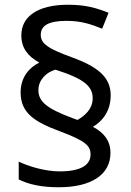

<svg xmlns="http://www.w3.org/2000/svg" viewBox="-20 -785 553 810"><path d="M67 -395C67 -307 128 -270 233 -231C342 -190 362 -170 362 -133C362 -95 331 -62 232 -62C169 -62 102 -83 59 -103V-28C101 -7 154 5 228 5C365 5 446 -48 446 -140C446 -191 419 -225 372 -250C411 -273 447 -315 447 -383C447 -463 387 -505 284 -543C182 -580 152 -601 152 -638C152 -675 181 -697 261 -697C325 -697 365 -682 411 -664L438 -731C388 -751 342 -765 267 -765C140 -765 70 -716 70 -636C70 -582 98 -547 146 -521C105 -501 67 -461 67 -395ZM142 -405C142 -449 177 -481 214 -491C337 -452 371 -420 371 -370C371 -325 338 -297 307 -279L285 -287C178 -327 142 -356 142 -405Z"/></svg>

Font: Noto Sans Gurmukhi UI
Style: Regular
Weight: 400
Designer: Jelle Bosma - Monotype Design Team
Foundry: Monotype Imaging Inc.
Version: Version 2.004